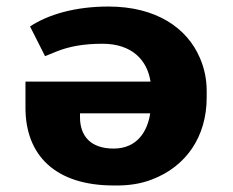

<svg xmlns="http://www.w3.org/2000/svg" viewBox="-20 -559 713 588"><path d="M72 -478 118 -387C131 -392 143 -397 155 -402C193 -417 237 -425 294 -425C384 -425 431 -375 441 -309H58V-229C58 -82 151 9 328 9C372 10 412 4 447 -10C548 -49 613 -138 613 -261V-280C613 -316 606 -350 592 -382C553 -473 459 -539 312 -539C211 -539 128 -515 72 -478ZM225 -200V-212H440C432 -158 401 -104 328 -104C258 -104 225 -142 225 -200Z"/></svg>

Font: Asimov
Style: XWid
Weight: 500
Designer: Google
Version: Version 2.000980; 2014